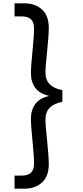

<svg xmlns="http://www.w3.org/2000/svg" viewBox="-20 -954 502 1161"><path d="M255 -233Q255 -195 265 -103Q275 -5 275 39Q275 111 234.5 149Q194 187 126 187H68V108H109Q148 108 167 90.5Q186 73 186 33Q186 4 182 -38.5Q178 -81 177 -96Q167 -192 167 -236Q167 -289 193.5 -325Q220 -361 275 -373V-375Q220 -387 193.5 -422.5Q167 -458 167 -511Q167 -555 177 -651Q178 -666 182 -708.5Q186 -751 186 -780Q186 -820 167 -837.5Q148 -855 109 -855H68V-934H126Q194 -934 234.5 -896Q275 -858 275 -786Q275 -742 265 -644Q255 -552 255 -514Q255 -428 357 -409V-338Q255 -319 255 -233Z"/></svg>

Font: Poppins A&M
Style: Regular-A&M
Weight: 400
Designer: Ninad Kale (Devanagari), Jonny Pinhorn (Latin)
Foundry: Indian Type Foundry
Version: 4.004